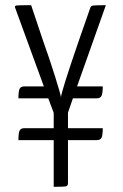

<svg xmlns="http://www.w3.org/2000/svg" viewBox="-20 -720 473 740"><path d="M242 -286V-226H376Q376 -199 371.5 -189.5Q367 -180 353 -180H242V-14Q242 -4 235 -2Q228 0 187 0V-180H51Q51 -207 55.5 -216.5Q60 -226 74 -226H187V-285L166 -341H51Q51 -368 55.5 -377.5Q60 -387 74 -387H149L38 -691Q36 -698 44 -699Q52 -700 100 -700L148 -557Q169 -499 191.5 -427.5Q214 -356 215 -345Q217 -369 282 -558L328 -690Q330 -697 338 -698.5Q346 -700 388 -700L277 -387H376Q376 -361 371.5 -351Q367 -341 352 -341H261Z"/></svg>

Font: Yanone Kaffeesatz Light
Style: Regular
Weight: 300
Designer: Yanone (Cyrillic: Daniel Pouzeot)
Foundry: Yanone
Version: Version 1.003;PS 001.003;hotconv 1.0.88;makeotf.lib2.5.64775